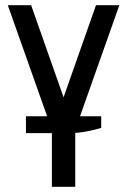

<svg xmlns="http://www.w3.org/2000/svg" viewBox="-20 -720 490 740"><path d="M180 0V-220L10 -700H100L225 -345L350 -700H440L270 -220V0ZM80 -207V-272H370V-227Q348 -220 314 -213.5Q280 -207 250 -207Z"/></svg>

Font: Cuprum
Style: Regular
Weight: 400
Designer: Jovanny Lemonad
Foundry: Jovanny Lemonad
Version: Version 3.000